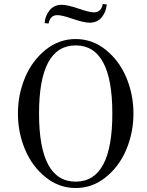

<svg xmlns="http://www.w3.org/2000/svg" viewBox="-20 -926 740 964"><path d="M204 -810Q207 -848 229.5 -875Q252 -902 290 -902Q319 -902 380 -881Q429 -864 452 -864Q488 -864 496 -906L516 -904Q513 -866 490.5 -839Q468 -812 430 -812Q401 -812 340 -833Q291 -850 268 -850Q232 -850 224 -808ZM360 18Q276 18 208.5 -36.5Q141 -91 105.5 -176Q70 -261 70 -356Q70 -451 105.5 -536Q141 -621 208.5 -675.5Q276 -730 360 -730Q444 -730 511.5 -675.5Q579 -621 614.5 -536Q650 -451 650 -356Q650 -261 614.5 -176Q579 -91 511.5 -36.5Q444 18 360 18ZM360 -14Q544 -14 544 -356Q544 -698 360 -698Q176 -698 176 -356Q176 -14 360 -14Z"/></svg>

Font: Old Standard TT
Style: Regular
Weight: 400
Designer: Alexey Kryukov <alexios@thessalonica.org.ru>
Version: Version 2.2